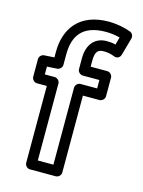

<svg xmlns="http://www.w3.org/2000/svg" viewBox="-116 -811 672 904"><g transform="rotate(15 219.5 -359.0)"><path d="M368 -684 358 -647C342 -651 329 -652 315 -652C256 -652 222 -610 222 -544V-491C222 -476 236 -466 247 -466H328V-425H247C232 -425 222 -411 222 -400V-25H146V-400C146 -415 132 -425 121 -425H73V-463L122 -466C136 -467 146 -480 146 -491V-542C146 -633 186 -693 300 -693C325 -693 350 -689 368 -684ZM423 -694C426 -706 420 -719 408 -724C381 -734 342 -743 300 -743C159 -743 96 -655 96 -542V-514L46 -511C35 -510 23 -500 23 -486V-400C23 -389 33 -375 48 -375H96V0C96 11 106 25 121 25H247C258 25 272 15 272 0V-375H353C364 -375 378 -385 378 -400V-491C378 -502 368 -516 353 -516H272V-544C272 -592 286 -602 315 -602C330 -602 348 -599 365 -592C385 -584 396 -598 399 -608Z"/></g></svg>

Font: Falling Sky
Style: ExtOu
Weight: 400
Designer: Paul D. Hunt
Foundry: Adobe Systems Incorporated
Version: Version 1.02